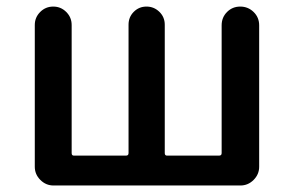

<svg xmlns="http://www.w3.org/2000/svg" viewBox="-20 -570 901 590"><path d="M144.5 0Q121.1 0 104 -17.1Q86.9 -34.2 86.9 -57.6V-493.2Q86.9 -516.6 103.5 -533.2Q120.1 -549.8 143.6 -549.8Q167 -549.8 183.6 -533.2Q200.2 -516.6 200.2 -493.2V-99.6Q200.2 -91.8 207 -91.8H367.2Q375 -91.8 375 -99.6V-494.1Q375 -517.6 391.1 -533.7Q407.2 -549.8 430.2 -549.8Q453.1 -549.8 469.7 -533.7Q486.3 -517.6 486.3 -494.1V-99.6Q486.3 -91.8 493.2 -91.8H653.3Q661.1 -91.8 661.1 -99.6V-492.2Q661.1 -516.6 677.7 -533.2Q694.3 -549.8 718.3 -549.8Q742.2 -549.8 759.3 -533.2Q776.4 -516.6 776.4 -492.2V-57.6Q776.4 -34.2 759.3 -17.1Q742.2 0 718.8 0Z"/></svg>

Font: Gen Jyuu Gothic Medium
Style: Regular
Weight: 500
Designer: [Source Han Sans]
Ryoko NISHIZUKA  (kana & ideographs); Paul D. Hunt (Latin, Greek & Cyrillic); Wenlong ZHANG  (bopomofo
Version: Version 1.002.20150607